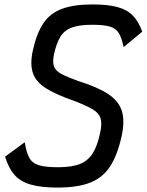

<svg xmlns="http://www.w3.org/2000/svg" viewBox="-20 -834 663 868"><path d="M240 14Q166 14 119 0.5Q72 -13 45 -44Q18 -75 3 -126L92 -191Q99 -145 112.5 -120.5Q126 -96 156 -87Q186 -78 243 -78Q304 -78 341 -92.5Q378 -107 399.5 -141.5Q421 -176 433 -235Q442 -276 434.5 -299.5Q427 -323 398.5 -340Q370 -357 315 -378Q234 -406 188.5 -434.5Q143 -463 129 -503Q115 -543 128 -604Q145 -682 175.5 -728Q206 -774 260 -794Q314 -814 399 -814Q468 -814 511.5 -802Q555 -790 581 -763Q607 -736 623 -691L539 -621Q530 -663 517 -684.5Q504 -706 476.5 -714Q449 -722 396 -722Q340 -722 306 -710Q272 -698 253.5 -668.5Q235 -639 224 -588Q217 -554 224 -534Q231 -514 257 -500Q283 -486 333 -468Q420 -441 468 -409.5Q516 -378 530.5 -333.5Q545 -289 530 -219Q511 -133 478 -82Q445 -31 388 -8.5Q331 14 240 14Z"/></svg>

Font: Victor Mono Thin
Style: Italic
Weight: 100
Italic angle: -12°
Monospace: yes
Designer: Rune Bjørnerås
Version: Version 1.561;gftools[0.9.30]